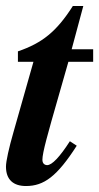

<svg xmlns="http://www.w3.org/2000/svg" viewBox="-31 -614 332 643"><path d="M281 -407V-449H209L248 -594H213C159 -509 111 -470 29 -442V-407H81L14 -171C-1 -119 -11 -74 -11 -56C-11 -12 14 9 56 9C116 9 160 -23 226 -126L203 -141C169 -88 143 -61 127 -61C119 -61 111 -66 111 -79C111 -103 129 -166 164 -288L198 -407Z"/></svg>

Font: XITS
Style: Bold Italic
Weight: 700
Italic angle: -16.33°
Designer: MicroPress Inc., with final additions and corrections provided by Coen Hoffman, Elsevier (retired)
Version: Version 1.105